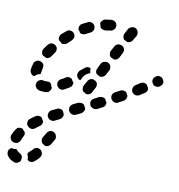

<svg xmlns="http://www.w3.org/2000/svg" viewBox="-108 -337 667 716"><g transform="rotate(10 225.5 20.5)"><path d="M-5 266Q-7 264 -9 263Q-13 264 -16 264Q-22 264 -27 263Q-28 263 -28 263Q-29 263 -29 264Q-32 266 -35 269Q-37 272 -38 276Q-39 280 -38 284Q-38 288 -36 291Q-31 299 -24 305Q-18 309 -10 312Q-3 316 5 312Q13 309 16 302Q17 298 17 294Q18 290 16 286Q15 283 12 280Q9 277 5 275Q1 273 -2 270Q-3 268 -5 266ZM40 295Q40 295 40 295Q45 301 53 301Q61 301 66 296Q74 290 81 282Q83 280 85 277Q87 274 88 270Q89 266 88 262Q87 258 85 255Q83 252 80 249Q73 245 65 246Q56 248 52 255Q51 255 51 256Q46 261 41 265Q39 267 37 269Q36 271 35 274Q36 276 37 278Q40 286 40 295ZM12 206Q13 202 12 198Q12 197 11 196Q11 195 10 194Q5 190 1 184Q1 184 1 184Q-2 183 -6 183Q-9 182 -12 183Q-16 184 -19 186Q-22 189 -24 192Q-31 203 -36 214Q-39 222 -35 230Q-32 237 -24 240Q-20 241 -16 241Q-12 241 -9 240Q-5 238 -2 235Q0 232 2 229Q5 221 9 213Q12 210 12 206ZM95 233Q101 234 107 231Q113 228 116 223L127 204Q131 197 128 189Q126 181 119 177Q112 173 104 175Q96 178 92 185L81 203Q78 209 79 215Q80 222 84 226Q88 228 92 231Q94 232 95 233ZM68 158Q71 155 71 151Q72 149 72 147Q72 145 71 143Q69 139 67 136Q66 134 65 132Q60 127 53 127Q47 126 41 130Q31 136 23 143Q19 145 17 149Q15 152 15 156Q14 160 15 164Q16 168 19 171Q24 177 32 179Q40 180 47 175Q54 169 63 163Q66 161 68 158ZM122 87Q118 87 115 89Q105 94 96 98Q88 102 86 110Q83 118 87 125Q91 133 99 135Q107 138 114 134Q123 130 132 125Q138 122 141 116Q144 111 143 104Q142 101 140 98Q139 96 138 93Q136 91 134 90Q132 89 130 88Q126 87 122 87ZM215 81Q219 76 218 69Q216 67 215 64Q213 61 212 58Q211 56 209 55Q207 54 205 53Q201 51 197 52Q193 52 189 53L170 62Q167 64 164 67Q161 70 160 74Q159 77 159 81Q159 85 161 89Q164 96 172 99Q180 102 187 99L206 90Q212 87 215 81ZM287 50Q290 47 291 43Q292 41 292 38Q292 36 292 33Q290 31 289 29Q287 26 286 22Q282 18 275 17Q269 16 263 18L244 28Q237 31 234 39Q232 47 235 54Q239 62 247 64Q254 67 262 64L281 54Q284 53 287 50ZM71 33Q68 34 64 35Q59 35 55 35Q45 35 36 33Q32 31 29 29Q26 27 24 23Q22 20 21 16Q21 12 22 8Q23 4 25 1Q28 -2 31 -4Q35 -6 39 -7Q43 -7 47 -6Q50 -5 55 -5Q58 -5 60 -5Q65 -6 70 -4Q74 -2 77 2Q78 9 82 15Q82 15 82 16Q82 19 81 22Q79 25 77 28Q75 31 71 33ZM363 7Q366 1 365 -5Q363 -7 362 -10Q360 -13 359 -16Q357 -18 355 -19Q353 -20 351 -20Q347 -22 343 -21Q339 -21 336 -19L317 -9Q310 -5 307 3Q305 11 309 18Q311 22 314 24Q317 27 321 28Q325 29 329 29Q333 28 336 26L355 16Q360 13 363 7ZM217 16Q214 16 212 16Q210 14 207 12Q204 11 201 10Q197 5 196 -1Q195 -8 198 -14L208 -32Q210 -36 213 -38Q216 -41 220 -42Q224 -43 228 -43Q231 -42 235 -40Q242 -37 245 -29Q247 -21 243 -13L233 5Q233 7 232 8Q231 9 230 10Q228 12 226 13Q225 14 224 14Q223 15 222 15Q219 16 217 16ZM154 -3Q156 -6 157 -10Q158 -13 158 -15Q158 -18 157 -20Q155 -22 154 -23Q151 -27 149 -31Q144 -34 138 -35Q132 -35 127 -32Q119 -26 110 -22Q103 -18 100 -10Q98 -2 102 5Q103 8 107 11Q110 14 113 15Q117 16 121 16Q125 15 129 13Q138 8 148 2Q151 0 154 -3ZM432 -31Q435 -34 436 -38Q436 -41 436 -43Q436 -46 435 -48Q434 -50 432 -52Q430 -55 429 -58Q424 -62 417 -63Q411 -63 405 -60Q397 -54 388 -49Q381 -44 379 -36Q377 -28 381 -21Q383 -18 386 -16Q389 -13 393 -12Q397 -11 401 -12Q405 -12 408 -14Q418 -20 427 -26Q430 -28 432 -31ZM-2 -61Q-1 -65 1 -68Q4 -71 7 -73Q11 -75 15 -76Q19 -76 23 -75Q26 -74 29 -72Q33 -69 35 -66Q37 -62 37 -58Q37 -54 36 -50Q34 -41 33 -34Q33 -32 33 -31Q33 -30 32 -28Q26 -27 20 -24Q14 -20 10 -16Q2 -17 -2 -23Q-7 -29 -7 -37Q-6 -48 -2 -61ZM198 -55Q205 -61 213 -63Q213 -64 214 -64Q214 -64 214 -64Q211 -73 212 -81Q212 -81 212 -82Q212 -82 212 -82Q207 -84 200 -84Q194 -83 190 -79Q182 -72 174 -66Q168 -60 167 -52Q166 -44 172 -37Q174 -35 176 -33Q179 -32 182 -31L188 -43Q192 -50 198 -55ZM488 -74Q489 -82 484 -88Q482 -92 479 -94Q475 -96 471 -97Q468 -97 464 -97Q460 -96 457 -93H456Q449 -88 447 -80Q446 -72 451 -65Q453 -62 456 -59Q460 -57 464 -57Q467 -56 471 -57Q475 -58 478 -60L479 -61Q486 -65 488 -74ZM251 -57Q257 -56 263 -59Q269 -62 272 -67L282 -86Q284 -89 284 -93Q284 -97 283 -101Q282 -105 280 -108Q277 -111 274 -113Q266 -117 258 -114Q250 -112 246 -105L237 -86Q234 -80 234 -74Q235 -67 240 -63Q243 -62 246 -60Q248 -59 251 -57ZM23 -114Q24 -118 26 -122Q32 -131 39 -140Q42 -143 45 -145Q48 -147 52 -148Q56 -148 60 -147Q64 -146 67 -144Q74 -139 75 -131Q76 -122 71 -116Q65 -108 60 -100Q57 -95 52 -93Q47 -90 41 -91Q36 -95 29 -97Q27 -99 26 -101Q24 -104 24 -106Q23 -110 23 -114ZM273 -151Q273 -155 275 -159L285 -177Q289 -185 297 -187Q305 -189 312 -185Q316 -184 318 -181Q321 -177 322 -174Q323 -170 323 -166Q322 -162 320 -158L311 -140Q307 -134 302 -131Q296 -128 289 -130Q287 -131 284 -133Q281 -134 279 -135Q277 -137 276 -139Q274 -141 274 -143Q273 -147 273 -151ZM99 -202Q105 -208 113 -207Q122 -206 127 -200Q130 -197 131 -193Q132 -189 132 -185Q131 -181 129 -178Q127 -174 124 -171Q117 -165 110 -158Q107 -156 103 -154Q99 -153 95 -153Q93 -153 92 -153Q90 -154 88 -155Q85 -159 81 -162Q80 -163 78 -163Q75 -169 76 -176Q77 -183 82 -188Q90 -195 99 -202ZM146 -234Q148 -237 152 -239Q162 -244 172 -249Q179 -253 187 -250Q195 -247 198 -240Q202 -232 199 -224Q196 -217 189 -213Q180 -209 171 -204Q168 -202 164 -202Q160 -201 156 -202Q155 -203 153 -203Q151 -204 150 -205Q148 -210 144 -214Q143 -215 142 -216Q142 -219 142 -222Q142 -224 142 -227Q144 -231 146 -234ZM312 -224Q312 -228 314 -231L324 -250Q326 -253 330 -256Q333 -258 336 -259Q340 -260 344 -260Q348 -259 352 -258Q355 -256 358 -252Q360 -249 361 -246Q362 -242 362 -238Q361 -234 360 -230L349 -212Q346 -206 340 -204Q335 -201 328 -202Q326 -204 323 -205Q320 -207 317 -208Q316 -210 314 -212Q313 -214 313 -216Q311 -220 312 -224ZM257 -273Q261 -273 265 -272Q269 -271 272 -268Q275 -266 277 -262Q278 -259 279 -255Q279 -251 278 -247Q277 -243 274 -240Q271 -237 268 -235Q264 -233 260 -233Q251 -232 242 -230Q238 -230 234 -231Q230 -231 227 -234Q225 -235 224 -236Q223 -237 222 -238Q221 -244 219 -249Q218 -250 218 -251Q218 -258 223 -263Q227 -268 234 -270Q246 -272 257 -273Z"/></g></svg>

Font: FRB American Cursive Dashed
Style: Bold Italic
Weight: 700
Italic angle: -25°
Version: Version 2.0;Modular Font Editor K font №1